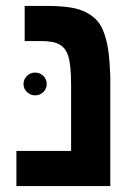

<svg xmlns="http://www.w3.org/2000/svg" viewBox="-20 -626 471 646"><path d="M351.1 -367.2V0H35.2V-118.2H219.2V-341.8Q219.2 -405.8 210 -436Q201.7 -463.9 181.2 -475.8Q160.6 -487.8 121.1 -487.8H63V-606H146Q188.5 -605.5 218.5 -600.6Q248.5 -595.7 271.5 -583.5Q294.4 -571.3 308.6 -554.4Q322.8 -537.6 332 -509.5Q341.3 -481.4 345.5 -448.2Q349.6 -415 351.1 -367.2ZM59.1 -342.8Q59.1 -359.4 70.8 -370.6Q82.5 -381.8 98.1 -381.8Q114.3 -381.8 125.7 -370.8Q137.2 -359.9 137.2 -342.8Q137.2 -327.1 125.7 -316.2Q114.3 -305.2 98.1 -305.2Q83 -305.2 71 -316.2Q59.1 -327.1 59.1 -342.8Z"/></svg>

Font: Libra Sans Modern
Style: Bold
Weight: 700
Foundry: Stefan Peev, Context Ltd
Version: Version 1.000